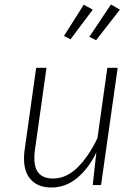

<svg xmlns="http://www.w3.org/2000/svg" viewBox="-20 -824 617 855"><path d="M87 -116Q87 -139 89 -151L141 -522H187L135 -152Q133 -140 133 -119Q133 -29 216 -29Q275 -29 325 -78Q375 -127 414 -209L458 -522H504L430 0H393L409 -145Q374 -73 323 -31Q272 11 209 11Q151 11 119 -22.5Q87 -56 87 -116ZM474 -804 514 -781 408 -645 378 -660ZM353 -803 393 -781 294 -649 265 -664Z"/></svg>

Font: Fira Sans ExtraLight
Style: Italic
Weight: 275
Italic angle: -8°
Designer: Carrois Corporate & Edenspiekermann AG
Foundry: Carrois Corporate GbR & Edenspiekermann AG
Version: Version 4.203